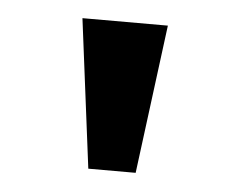

<svg xmlns="http://www.w3.org/2000/svg" viewBox="-32 -734 363 309"><g transform="rotate(5 150.0 -580.0)"><path d="M120.5 -459.5 90 -700H228L197 -459.5Z"/></g></svg>

Font: Trispace Condensed Medium
Style: Regular
Weight: 500
Width: 3
Designer: Tyler Finck
Foundry: Etcetera Type Company
Version: Version 1.210; ttfautohint (v1.8.3)